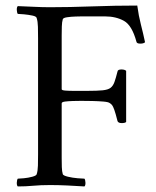

<svg xmlns="http://www.w3.org/2000/svg" viewBox="-20 -668 562 691"><path d="M160 -642Q229 -642 312 -645Q395 -648 474 -648Q479 -611 487 -580Q495 -549 502 -516Q497 -511 485 -511Q472 -511 471 -518Q455 -577 426 -593Q397 -609 358 -609H274Q268 -609 252 -608.5Q236 -608 222 -606Q208 -604 206 -599Q203 -589 202.5 -573Q202 -557 202 -540Q202 -533 202 -529V-347Q202 -343 215 -342Q228 -341 244 -341H295Q330 -341 349.5 -343Q369 -345 378 -352Q387 -359 392 -373Q397 -387 403 -411Q404 -418 417 -418Q429 -418 434 -413V-229Q430 -225 418 -225Q406 -225 403 -232Q396 -260 391.5 -272.5Q387 -285 383.5 -289.5Q380 -294 375 -297Q370 -301 352 -302.5Q334 -304 312.5 -304.5Q291 -305 272 -305Q259 -305 242.5 -304.5Q226 -304 214 -302.5Q202 -301 202 -296V-113Q202 -110 202 -107Q202 -104 202 -101Q202 -82 202.5 -66.5Q203 -51 206 -41Q208 -36 224.5 -32Q241 -28 259.5 -26.5Q278 -25 284 -25Q287 -21 287.5 -11Q288 -1 284 3Q254 1 221.5 -0.5Q189 -2 160 -2Q126 -2 99.5 0.5Q73 3 44 3Q40 -1 40.5 -11Q41 -21 44 -25Q50 -25 66 -26.5Q82 -28 96.5 -32Q111 -36 112 -41Q116 -53 116.5 -72Q117 -91 117 -113V-530Q117 -552 116.5 -571.5Q116 -591 112 -603Q111 -609 96.5 -612Q82 -615 66 -616.5Q50 -618 44 -618Q41 -622 40.5 -632Q40 -642 44 -646Q74 -645 103 -643.5Q132 -642 160 -642Z"/></svg>

Font: Amiri
Style: Regular
Weight: 400
Designer: Khaled Hosny
Version: Version 0.114